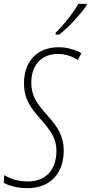

<svg xmlns="http://www.w3.org/2000/svg" viewBox="-48 -970 471 1000"><path d="M241 -798 242 -790H260C306 -823 375 -900 403 -942V-950H360C337 -908 290 -847 241 -798ZM95 10C212 10 284 -65 284 -187C284 -258 252 -311 202 -365C143 -431 115 -471 115 -539C115 -637 173 -689 254 -689C299 -689 333 -673 357 -658L376 -692C353 -707 308 -724 257 -724C154 -724 77 -659 77 -536C77 -454 111 -409 164 -349C221 -284 246 -245 246 -185C246 -83 189 -25 97 -25C46 -25 5 -39 -26 -58L-28 -17C-1 -3 42 10 95 10Z"/></svg>

Font: Noto Sans ExtraCondensed ExtraLight
Style: Italic
Weight: 200
Width: 2
Italic angle: -12°
Designer: Monotype Design Team
Foundry: Monotype Imaging Inc.
Version: Version 2.013